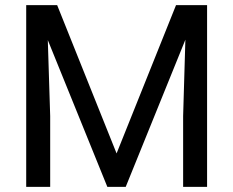

<svg xmlns="http://www.w3.org/2000/svg" viewBox="-20 -731 913 751"><path d="M203.6 -710.9 436 -130.9 668.5 -710.9H790V0H696.3V-276.9L705.1 -575.7L471.7 0H399.9L167 -574.2L176.3 -276.9V0H82.5V-710.9Z"/></svg>

Font: Vazir FD
Style: Regular-FD
Weight: 400
Designer: Saber Rastikerdar
Foundry: Saber Rastikerdar
Version: Version 30.0.0